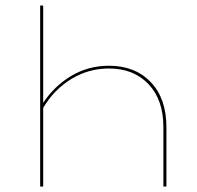

<svg xmlns="http://www.w3.org/2000/svg" viewBox="-20 -678 715 698"><path d="M585 -216V0H574V-216Q574 -315 520 -372Q466 -429 376 -429Q302 -429 239.5 -391Q177 -353 137 -286V0H126V-658H137V-304Q177 -365 239 -402Q301 -439 376 -439Q471 -439 528 -379.5Q585 -320 585 -216Z"/></svg>

Font: Ysabeau SC Hairline
Style: Regular
Weight: 100
Designer: Christian Thalmann (Catharsis Fonts)
Version: Version 0.003